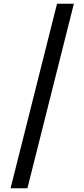

<svg xmlns="http://www.w3.org/2000/svg" viewBox="-20 -852 456 1037"><path d="M288 -832H379L128 165H37Z"/></svg>

Font: Noto Sans Gurmukhi Condensed Medium
Style: Regular
Weight: 500
Width: 3
Designer: Jelle Bosma - Monotype Design Team
Foundry: Monotype Imaging Inc.
Version: Version 2.004; ttfautohint (v1.8.4.7-5d5b)